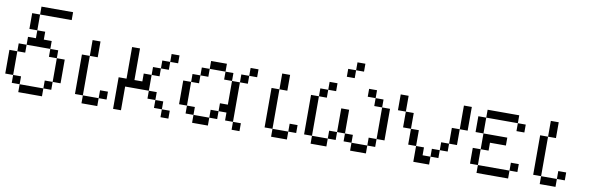

<svg xmlns="http://www.w3.org/2000/svg" viewBox="-55 -1344 5647 1841"><g transform="rotate(10 2769.0 -423.0)"><path d="M230.8 -769.2V-846.2H538.5V-769.2ZM153.8 -769.2H230.8V-615.4H153.8ZM153.8 0V-76.9H384.6V0ZM76.9 -76.9V-153.8H153.8V-76.9ZM0 -153.8V-384.6H76.9V-153.8ZM384.6 -76.9V-153.8H461.5V-384.6H538.5V-153.8H461.5V-76.9ZM76.9 -384.6V-461.5H153.8V-384.6ZM384.6 -384.6V-461.5H461.5V-384.6ZM153.8 -461.5V-538.5H384.6V-461.5ZM230.8 -538.5V-615.4H307.7V-538.5Z M923.1 -76.9V-153.8H1000V-76.9ZM769.2 0V-76.9H923.1V0ZM692.3 -76.9V-461.5H769.2V-76.9ZM769.2 -461.5V-615.4H846.2V-461.5Z M1076.9 0V-307.7H1153.8V-615.4H1230.8V-307.7H1307.7V-384.6H1384.6V-461.5H1461.5V-538.5H1538.5V-615.4H1615.4V-538.5H1538.5V-461.5H1461.5V-384.6H1384.6V-230.8H1153.8V0ZM1384.6 -230.8H1461.5V-153.8H1384.6ZM1461.5 -153.8H1538.5V-76.9H1461.5ZM1538.5 -76.9H1615.4V0H1538.5Z M2307.7 -615.4H2384.6V-538.5H2307.7ZM2230.8 -76.9H2307.7V0H2230.8ZM2230.8 -538.5H2307.7V-461.5H2230.8ZM1846.2 0V-76.9H2000V0ZM1769.2 -76.9V-153.8H1846.2V-76.9ZM2000 -76.9V-153.8H2076.9V-76.9ZM2076.9 -153.8V-230.8H2153.8V-153.8ZM1692.3 -153.8V-384.6H1769.2V-153.8ZM1769.2 -384.6V-461.5H1846.2V-384.6ZM2153.8 -76.9V-461.5H2230.8V-76.9ZM1846.2 -461.5V-538.5H1923.1V-461.5ZM2076.9 -461.5V-538.5H2153.8V-461.5ZM1923.1 -538.5V-615.4H2076.9V-538.5Z M2769.2 -76.9V-153.8H2846.2V-76.9ZM2615.4 0V-76.9H2769.2V0ZM2538.5 -76.9V-461.5H2615.4V-76.9ZM2615.4 -461.5V-615.4H2692.3V-461.5Z M3307.7 -769.2V-692.3H3230.8V-769.2ZM3307.7 -846.2H3384.6V-769.2H3307.7ZM3461.5 -615.4H3538.5V-538.5H3461.5ZM3538.5 -538.5H3615.4V-461.5H3538.5ZM3615.4 -153.8V-461.5H3692.3V-153.8ZM3538.5 -76.9V-153.8H3615.4V-76.9ZM3384.6 -76.9H3538.5V0H3384.6ZM3307.7 -153.8H3384.6V-76.9H3307.7ZM3230.8 -153.8V-384.6H3307.7V-153.8ZM3153.8 -76.9V-153.8H3230.8V-76.9ZM3000 -76.9H3153.8V0H3000ZM3000 -461.5V-76.9H2923.1V-461.5ZM3076.9 -538.5V-461.5H3000V-538.5ZM3076.9 -615.4H3153.8V-538.5H3076.9Z M4000 0V-153.8H4076.9V-76.9H4153.8V0ZM4153.8 -76.9V-153.8H4230.8V-76.9ZM3923.1 -153.8V-307.7H4000V-153.8ZM4230.8 -153.8V-230.8H4307.7V-153.8ZM3846.2 -307.7V-461.5H3923.1V-307.7ZM4307.7 -230.8V-384.6H4384.6V-230.8ZM3769.2 -461.5V-615.4H3846.2V-461.5ZM4384.6 -384.6V-615.4H4461.5V-384.6Z M4615.4 -384.6H4847.4V-307.7H4692.3V-230.8H4615.4ZM4615.4 0V-76.9H4923.1V0ZM4538.5 -76.9V-230.8H4615.4V-76.9ZM4923.1 -153.8H5000V-76.9H4923.1ZM4538.5 -384.6V-538.5H4615.4V-384.6ZM4923.1 -461.5V-538.5H5000V-461.5ZM4615.4 -538.5V-615.4H4923.1V-538.5Z M5384.6 -76.9V-153.8H5461.5V-76.9ZM5230.8 0V-76.9H5384.6V0ZM5153.8 -76.9V-461.5H5230.8V-76.9ZM5230.8 -461.5V-615.4H5307.7V-461.5Z"/></g></svg>

Font: Mintsoda - Lime Green 13x16
Style: Regular
Weight: 400
Designer: Mintsoda-15
Version: Version 1.0